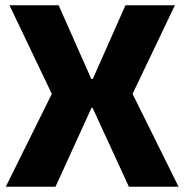

<svg xmlns="http://www.w3.org/2000/svg" viewBox="-20 -710 701 730"><path d="M332 -300H328L191 0H2L177 -353L16 -690H203L327 -410H333L457 -690H645L484 -353L659 0H470Z"/></svg>

Font: Ezarion Extra Bold
Style: Regular
Weight: 800
Designer: Natanael Gama
Version: Version 1.001;PS 001.001;hotconv 1.0.70;makeotf.lib2.5.58329